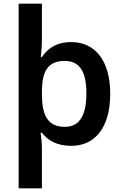

<svg xmlns="http://www.w3.org/2000/svg" viewBox="-20 -780 666 1040"><path d="M577 -272C577 -456 492 -552 366 -552C285 -552 237 -516 207 -471H201C203 -490 207 -529 207 -557V-760H81V240H207V18C207 -3 203 -43 200 -61H207C237 -22 285 10 366 10C493 10 577 -87 577 -272ZM448 -274C448 -157 412 -93 332 -93C236 -93 207 -157 207 -273V-290C209 -397 241 -450 331 -450C412 -450 448 -391 448 -274Z"/></svg>

Font: Noto Sans Arabic SemBd
Style: Regular
Weight: 600
Designer: Monotype Design Team, Nadine Chahine, Nizar Qandah and Khaled Hosny
Foundry: Monotype Imaging Inc.
Version: Version 2.012